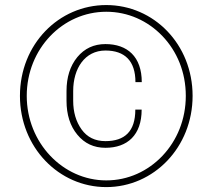

<svg xmlns="http://www.w3.org/2000/svg" viewBox="-20 -741 853 771"><path d="M60.1 -356C60.1 -149.9 215.8 10.3 406.7 10.3C597.7 10.3 753.4 -149.9 753.4 -356C753.4 -563 597.7 -720.7 406.7 -720.7C215.8 -720.7 60.1 -563 60.1 -356ZM87.4 -356C87.4 -545.4 231.9 -693.8 406.7 -693.8C494.1 -693.8 573.2 -657.7 632.3 -596.2C690.9 -534.7 726.1 -451.2 726.1 -356C726.1 -261.7 690.9 -177.2 632.3 -115.2C573.2 -53.2 494.1 -16.6 406.7 -16.6C232.4 -16.6 87.4 -167.5 87.4 -356ZM523.4 -300.8C523.4 -213.4 481 -174.3 403.3 -174.3C361.8 -174.3 330.1 -189.9 307.6 -221.2C285.2 -252.4 273.9 -291 273.9 -336.4V-375.5C273.9 -466.3 320.8 -538.1 403.3 -538.1C481 -538.1 523.9 -496.6 523.9 -411.1H549.3C549.3 -513.2 491.7 -564 403.3 -564C356.9 -564 319.3 -546.4 290.5 -511.7C261.7 -476.6 247.1 -431.2 247.1 -375V-336.4C247.1 -280.3 261.7 -234.9 290.5 -200.2C319.3 -165 356.9 -147.5 403.3 -147.5C491.7 -147.5 548.8 -198.7 548.8 -300.8Z"/></svg>

Font: Vazirmatn Thin
Style: Regular
Weight: 100
Designer: Saber Rastikerdar
Foundry: Saber Rastikerdar
Version: Version 33.003